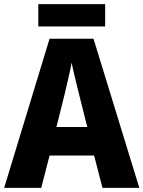

<svg xmlns="http://www.w3.org/2000/svg" viewBox="-20 -902 689 922"><path d="M485 -882H164V-775H485ZM472 0H649L429 -716H218L0 0H178L218 -155H432ZM360 -448 399 -292H251L290 -448C299 -488 317 -560 324 -601C332 -560 350 -488 360 -448Z"/></svg>

Font: Noto Sans Myanmar SemiCondensed ExtraBold
Style: Regular
Weight: 800
Width: 4
Designer: Monotype Design Team
Foundry: Monotype Imaging Inc.
Version: Version 2.107